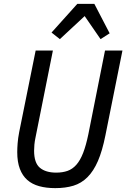

<svg xmlns="http://www.w3.org/2000/svg" viewBox="-20 -959 652 991"><path d="M253 -698 164 -253Q159 -230 157.5 -212.5Q156 -195 156 -181Q156 -118 186 -93Q216 -68 270 -68Q303 -68 328.5 -77Q354 -86 374 -108.5Q394 -131 409 -169.5Q424 -208 436 -266L522 -698H612L524 -260Q508 -180 485.5 -128Q463 -76 431.5 -44.5Q400 -13 359 -0.5Q318 12 265 12Q219 12 182.5 2Q146 -8 121 -30Q96 -52 82.5 -87.5Q69 -123 69 -174Q69 -193 71 -219.5Q73 -246 79 -277L164 -698ZM467 -939 546 -787 499 -757 417 -876 289 -757 246 -791 379 -939Z"/></svg>

Font: IBM Plex Sans Cond Text
Style: Italic
Weight: 450
Width: 3
Italic angle: -11°
Designer: Mike Abbink, Paul van der Laan, Pieter van Rosmalen
Foundry: Bold Monday
Version: Version 1.3